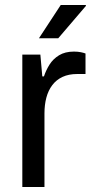

<svg xmlns="http://www.w3.org/2000/svg" viewBox="-20 -743 372 763"><path d="M68.7 0V-526H140.4L148.1 -439.3H154.6Q162.8 -463.9 176.8 -486.3Q190.8 -508.7 214.8 -523.4Q238.7 -538 274 -538Q289.1 -538 301.4 -535.5Q313.8 -532.9 319.8 -530.4V-448.9H287Q253.2 -448.9 228.5 -437.4Q203.8 -425.9 187.8 -404.7Q171.8 -383.5 164.2 -354.9Q156.7 -326.3 156.7 -292.6V0ZM134.8 -591 221.3 -723H320.8L321.8 -720L211.5 -591Z"/></svg>

Font: Archivo SemiBold
Style: Regular
Weight: 600
Designer: Hector Gatti
Foundry: Omnibus-Type
Version: Version 2.001